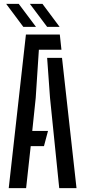

<svg xmlns="http://www.w3.org/2000/svg" viewBox="-20 -980 444 1000"><path d="M25.5 0 115 -800H291.5L300 -721H182.5L166 -469.5L148 -298H230L209 -219H140L116 0ZM288.5 0 240.5 -470.5 225.5 -678.5H303L378.5 0ZM101.5 -840 12 -960H77.5L167.5 -840ZM225.5 -840 135.5 -960H201L290.5 -840Z"/></svg>

Font: Big Shoulders Stencil Text Thin Medium
Style: Regular
Weight: 500
Version: Version 2.001